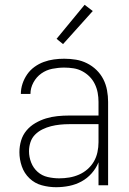

<svg xmlns="http://www.w3.org/2000/svg" viewBox="-20 -773 540 801"><path d="M214 8Q184 8 154.5 0Q125 -8 103 -29Q81 -50 71 -79Q61 -108 61 -138Q61 -163 68 -186.5Q75 -210 90.5 -228.5Q106 -247 127.5 -259.5Q149 -272 172 -279Q195 -286 219.5 -288.5Q244 -291 268 -291H391V-348Q391 -367 387.5 -386Q384 -405 375.5 -422.5Q367 -440 353.5 -453.5Q340 -467 323 -476Q306 -485 287 -488Q268 -491 248 -491Q223 -491 198 -486Q173 -481 152.5 -466.5Q132 -452 119.5 -429Q107 -406 107 -381H67Q67 -403 74 -424Q81 -445 93.5 -463Q106 -481 124 -494Q142 -507 162.5 -514.5Q183 -522 204.5 -525Q226 -528 248 -528Q273 -528 297 -524Q321 -520 343 -509Q365 -498 382.5 -481Q400 -464 411 -442.5Q422 -421 426.5 -396.5Q431 -372 431 -348V0H391V-96Q381 -71 362.5 -50Q344 -29 320 -16Q296 -3 269 2.5Q242 8 214 8ZM227 -29Q248 -29 269 -32.5Q290 -36 309.5 -44.5Q329 -53 345 -67Q361 -81 371.5 -99Q382 -117 386.5 -138Q391 -159 391 -180V-255H268Q249 -255 230 -253Q211 -251 193 -246.5Q175 -242 157.5 -233.5Q140 -225 126.5 -211.5Q113 -198 107 -179.5Q101 -161 101 -142Q101 -118 110 -95Q119 -72 137 -56Q155 -40 179 -34.5Q203 -29 227 -29ZM243 -589 216 -611 333 -753 367 -727Z"/></svg>

Font: Iosevka SS04 Extralight
Style: Regular
Weight: 200
Monospace: yes
Designer: Belleve Invis
Foundry: Belleve Invis
Version: Version 19.0.0; ttfautohint (v1.8.4)